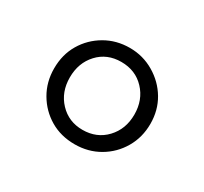

<svg xmlns="http://www.w3.org/2000/svg" viewBox="-70 -809 485 456"><g transform="rotate(30 172.5 -581.0)"><path d="M173 -449Q135 -449 105.5 -466.5Q76 -484 58.5 -514Q41 -544 41 -581Q41 -619 58.5 -648.5Q76 -678 106 -695.5Q136 -713 173 -713Q209 -713 239.5 -695Q270 -677 287.5 -647.5Q305 -618 305 -581Q305 -544 287.5 -514Q270 -484 240 -466.5Q210 -449 173 -449ZM172 -488Q211 -488 236 -514.5Q261 -541 261 -581Q261 -621 236 -647.5Q211 -674 172 -674Q133 -674 108.5 -647.5Q84 -621 84 -581Q84 -541 109 -514.5Q134 -488 172 -488Z"/></g></svg>

Font: Nunito Sans 7pt Condensed ExtraLight
Style: Regular
Weight: 250
Width: 3
Designer: Vernon Adams
Foundry: Vernon Adams
Version: Version 3.101;gftools[0.9.27]